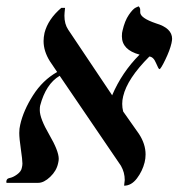

<svg xmlns="http://www.w3.org/2000/svg" viewBox="-52 -579 565 608"><path d="M491 -442Q486 -420 471.5 -390Q457 -360 453 -360Q450 -360 442 -379.5Q434 -399 421 -400Q351 -330 338 -274Q335 -262 335 -250Q335 -238 338 -226L388 -155Q409 -123 409 -90Q409 -77 406 -65Q399 -37 381.5 -14Q364 9 341 9Q343 -5 343 -9Q343 -33 331 -54L137 -339Q93 -313 75 -244Q74 -239 74 -230Q74 -204 104 -152.5Q134 -101 134 -76Q134 -70 132 -62Q127 -38 107 -19Q87 0 69 0H-31Q-32 -1 -32 -3Q-32 -13 -23 -15Q-11 -17 2 -26.5Q15 -36 17 -47Q19 -55 19 -61Q19 -73 14 -107Q9 -141 9 -158Q9 -172 12 -184Q22 -229 52.5 -277Q83 -325 129 -351L106 -385Q86 -417 86 -449Q86 -461 89 -475Q100 -518 142 -554H154Q152 -536 152 -529Q152 -503 164 -485L302 -279L303 -277Q334 -350 390 -406Q334 -421 334 -464Q334 -476 336 -482Q343 -513 356 -532Q369 -551 378 -555L387 -559Q392 -554 392 -548V-540Q392 -522 442 -505Q493 -490 493 -456Q493 -452 491 -442Z"/></svg>

Font: Linux Libertine O
Style: Italic
Weight: 400
Italic angle: -12°
Designer: Philipp H. Poll
Foundry: Philipp H. Poll
Version: Version 5.1.6